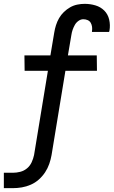

<svg xmlns="http://www.w3.org/2000/svg" viewBox="-50 -763 591 998"><path d="M-30 215V135H17Q36 135 55.5 130Q75 125 90.5 112Q106 99 114.5 80.5Q123 62 127 43L199 -395H78L77 -475H212L232 -594Q235 -613 241 -632Q247 -651 257 -668.5Q267 -686 282 -700.5Q297 -715 314.5 -725Q332 -735 351.5 -739Q371 -743 390 -743Q419 -743 446 -735Q473 -727 492 -708Q511 -689 517.5 -661Q524 -633 519 -604Q518 -602 518 -600.5Q518 -599 517 -597H428V-600Q430 -612 428.5 -623.5Q427 -635 421.5 -644.5Q416 -654 405.5 -658.5Q395 -663 383 -663Q370 -663 358 -654.5Q346 -646 339 -633.5Q332 -621 327.5 -608Q323 -595 321 -581L303 -475H453L454 -395H290L218 43Q214 66 206 89Q198 112 184.5 132.5Q171 153 152 170Q133 187 110 197Q87 207 63.5 211Q40 215 17 215Z"/></svg>

Font: Iosevka Medium Oblique
Style: Regular
Weight: 500
Italic angle: -9°
Monospace: yes
Designer: Belleve Invis
Foundry: Belleve Invis
Version: Version 32.5.0; ttfautohint (v1.8.4)